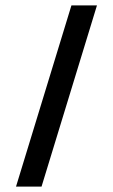

<svg xmlns="http://www.w3.org/2000/svg" viewBox="-20 -687 416 707"><path d="M39 0H133L337 -667H243Z"/></svg>

Font: Din Kursivschrift
Style: Eng
Weight: 400
Version: Version 1.089